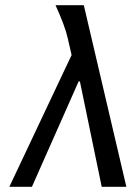

<svg xmlns="http://www.w3.org/2000/svg" viewBox="-20 -720 523 740"><path d="M303 -700H194C218 -647 234 -605 241 -573L256 -508L16 0H103L283 -406H288L372 0H467Z"/></svg>

Font: Gamestation Text
Style: Italic
Weight: 400
Designer: Jonas Hecksher
Foundry: Jonas Hecksher, Playtypeª, e-types AS
Version: Version 1.003